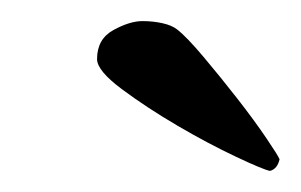

<svg xmlns="http://www.w3.org/2000/svg" viewBox="-20 -667 285 182"><path d="M236 -505Q230 -506 203.5 -518.5Q177 -531 148 -548Q119 -565 95.5 -582.5Q72 -600 72 -611Q72 -630 87.5 -638.5Q103 -647 115 -647Q125 -647 134 -645Q143 -643 148 -639Q157 -632 173 -613Q189 -594 205 -573.5Q221 -553 232.5 -536Q244 -519 245 -516Q243 -507 236 -505Z"/></svg>

Font: Vermiglione SemiBold
Style: Italic
Weight: 600
Italic angle: -11°
Version: Version 1.000